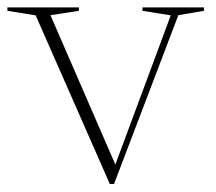

<svg xmlns="http://www.w3.org/2000/svg" viewBox="-26 -474 570 506"><path d="M444 -434 274.5 11H263.5L68 -433.5L-6.5 -445.5V-454.5H182V-445.5L107 -434L284 -26.5L269.5 -17.5L424 -433.5L349.5 -445.5V-454.5H511.5V-445.5Z"/></svg>

Font: Newsreader 36pt ExtraLight
Style: Regular
Weight: 250
Designer: Hugues Gentile
Foundry: Production Type
Version: Version 1.003